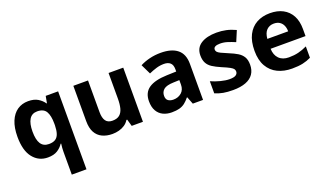

<svg xmlns="http://www.w3.org/2000/svg" viewBox="-72 -1068 3124 1819"><g transform="rotate(-20 1490.0 -158.5)"><path d="M406.6 11Q406.6 -9 408.1 -30Q409.6 -51.1 412.6 -71H407.1Q385.9 -37.4 348.7 -13.7Q311.4 10 251 10Q159.4 10 102.3 -61.5Q45.2 -132.9 45.2 -272.1Q45.2 -364.9 71.6 -428.2Q98 -491.5 145.1 -523.7Q192.3 -555.8 254.4 -555.8Q314.1 -555.8 352 -532.7Q390 -509.5 412.7 -475.8H416.5L429.5 -545.8H554.6V240H406.6ZM303.5 -106.3Q345 -106.3 369.3 -122.1Q393.7 -138 404.5 -170.8Q415.4 -203.7 416.4 -252.9V-270.9Q416.4 -351.3 391.8 -393.5Q367.1 -435.6 302.2 -435.6Q248.4 -435.6 222.3 -392.9Q196.2 -350.2 196.2 -269.9Q196.2 -187.7 222.3 -147Q248.5 -106.3 303.5 -106.3Z M1211.2 -545.8V0H1097.9L1078 -70H1070.1Q1053.1 -42 1026.6 -24.5Q1000.1 -7 968.1 1.5Q936.1 10 902.1 10Q844 10 800 -11Q756 -32 732 -76Q708.1 -120 708.1 -189.9V-545.8H856.1V-226.4Q856.1 -168.3 877.2 -138.3Q898.3 -108.2 944.6 -108.2Q990.8 -108.2 1016.5 -129.3Q1042.1 -150.3 1052.7 -190.4Q1063.2 -230.4 1063.2 -288.5V-545.8Z M1590.8 -556.8Q1700.6 -556.8 1758.9 -509.4Q1817.2 -462 1817.2 -364V0H1713.9L1685 -74H1681Q1658 -45 1633.5 -26Q1609 -7 1577.5 1.5Q1546 10 1500.1 10Q1452.1 10 1413.6 -8.5Q1375.1 -27 1353.1 -65.4Q1331.1 -103.9 1331.1 -162.8Q1331.1 -249.7 1392.1 -291.2Q1453.1 -332.7 1575.3 -336.7L1670.2 -339.7V-363.9Q1670.2 -407.2 1647.6 -427.3Q1625 -447.4 1584.8 -447.4Q1544.8 -447.4 1506.8 -435.9Q1468.8 -424.4 1430.8 -407.4L1382.2 -507.9Q1426 -530.8 1479.5 -543.8Q1532.9 -556.8 1590.8 -556.8ZM1611.9 -251.1Q1539.4 -249.1 1511.2 -225Q1483.1 -201 1483.1 -161.8Q1483.1 -127.6 1503.2 -113Q1523.3 -98.4 1555.5 -98.4Q1603.8 -98.4 1637 -127Q1670.2 -155.7 1670.2 -208.1V-253.1Z M2350.6 -161.8Q2350.6 -106.8 2324.6 -68.4Q2298.6 -29.9 2246.7 -10Q2194.7 10 2117.9 10Q2060.9 10 2019.9 2.5Q1978.9 -5 1938.1 -22V-144.3Q1981.9 -124.4 2032.8 -111.4Q2083.7 -98.4 2122.9 -98.4Q2167.2 -98.4 2185.9 -111.5Q2204.6 -124.7 2204.6 -145.9Q2204.6 -160 2197 -171.1Q2189.5 -182.2 2164.4 -196.2Q2139.4 -210.2 2086.4 -232.2Q2035.4 -254.2 2002.3 -275.6Q1969.2 -297.1 1953.2 -327.6Q1937.1 -358 1937.1 -404Q1937.1 -479.9 1996 -517.9Q2055 -555.8 2152.9 -555.8Q2203.8 -555.8 2249.8 -545.8Q2295.7 -535.9 2344.5 -513L2299.8 -406.6Q2259.9 -423.5 2223.8 -435Q2187.8 -446.5 2150.8 -446.5Q2117.4 -446.5 2100.7 -437.3Q2084.1 -428.2 2084.1 -410Q2084.1 -396.8 2092.6 -386.3Q2101.2 -375.7 2125.8 -363.6Q2150.4 -351.6 2198.4 -331.6Q2245.5 -312.6 2279.5 -292.1Q2313.6 -271.6 2332.1 -241.1Q2350.6 -210.7 2350.6 -161.8Z M2691.8 -555.8Q2767.7 -555.8 2822.1 -526.8Q2876.5 -497.8 2906.5 -442.8Q2936.4 -387.8 2936.4 -307.9V-236.2H2584.2Q2586.2 -172.8 2621.8 -136.6Q2657.5 -100.4 2720.8 -100.4Q2773.7 -100.4 2816.7 -110.9Q2859.6 -121.4 2905.5 -143.3V-28.9Q2865.5 -9 2821.1 0.5Q2776.7 10 2713.8 10Q2631.9 10 2569 -20.5Q2506 -51 2470.1 -113Q2434.2 -175 2434.2 -268.9Q2434.2 -364.8 2466.6 -428.3Q2499.1 -491.8 2557 -523.8Q2614.9 -555.8 2691.8 -555.8ZM2692.8 -450.4Q2649.5 -450.4 2620.8 -422.2Q2592.2 -394 2587.2 -334.8H2797.2Q2797.2 -368 2785.7 -394.1Q2774.1 -420.2 2751 -435.3Q2728 -450.4 2692.8 -450.4Z"/></g></svg>

Font: Noto Sans Hebrew
Style: Regular
Weight: 400
Designer: Monotype Design Team
Foundry: Monotype Imaging Inc.
Version: Version 2.003;January 10, 2023;FontCreator 14.0.0.2877 64-bi